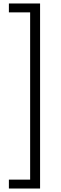

<svg xmlns="http://www.w3.org/2000/svg" viewBox="-20 -892 350 1102"><path d="M210 -872V190H31V139H153V-821H31V-872Z"/></svg>

Font: Yaldevi ExtraLight Light
Style: Regular
Weight: 300
Version: Version 1.100